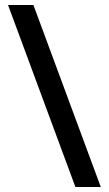

<svg xmlns="http://www.w3.org/2000/svg" viewBox="-20 -739 432 764"><path d="M113 -719 381 5H280L12 -719Z"/></svg>

Font: Noto Sans Arabic ExtCond SemBd
Style: Regular
Weight: 600
Width: 2
Designer: Monotype Design Team, Nadine Chahine, Nizar Qandah and Khaled Hosny
Foundry: Monotype Imaging Inc.
Version: Version 2.012; ttfautohint (v1.8.4.7-5d5b)